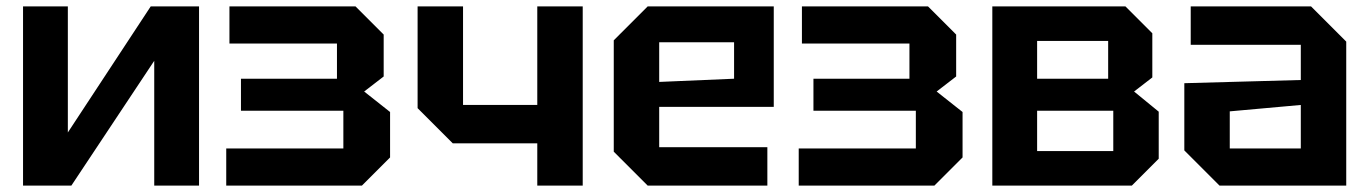

<svg xmlns="http://www.w3.org/2000/svg" viewBox="-20 -580 4279 600"><path d="M602 0H462V-390L203 0H52V-560H192V-166L451 -560H602Z M1199 -88 1111 0H687V-116H1053V-234H733V-334H1033V-444H697V-560H1091L1179 -472V-341L1118 -294L1199 -230Z M1801 -560V0H1659V-132H1395L1285 -242V-560H1427V-252H1659V-560Z M1898 -106V-454L2004 -560H2398V-246H2040V-120H2378V0H2004ZM2040 -324 2274 -334V-448H2040Z M2988 -88 2900 0H2476V-116H2842V-234H2522V-334H2822V-444H2486V-560H2880L2968 -472V-341L2907 -294L2988 -230Z M3081 -560V0H3517L3601 -84V-231L3524 -294L3581 -338V-476L3497 -560ZM3221 -334V-452H3443V-334ZM3221 -108V-234H3459V-108Z M3681 -110V-320L4045 -330V-440H3701V-560H4077L4187 -450V0H3791ZM3823 -232V-116H4045V-252Z"/></svg>

Font: Tektur SemiBold
Style: Regular
Weight: 600
Designer: Adam Jagosz
Foundry: Adam Jagosz
Version: Version 1.005;gftools[0.9.30]